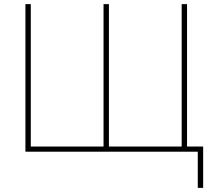

<svg xmlns="http://www.w3.org/2000/svg" viewBox="-20 -734 1039 929"><path d="M963 -25V175H937V0H103V-714H129V-25H481V-714H507V-25H859V-714H885V-25Z"/></svg>

Font: Noto Sans Thin
Style: Regular
Weight: 100
Designer: Monotype Design Team
Foundry: Monotype Imaging Inc.
Version: Version 2.007